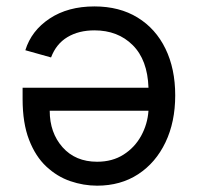

<svg xmlns="http://www.w3.org/2000/svg" viewBox="-20 -577 622 604"><path d="M277 -556.8Q355.8 -556.8 412.8 -521.8Q469.8 -486.9 500.5 -423.8Q531.2 -360.8 531.2 -277Q531.2 -193.2 500.5 -129.1Q469.8 -65 414.6 -28.9Q359.4 7.1 285.5 7.1Q242.9 7.1 201.3 -7.1Q159.8 -21.3 125.7 -53.1Q91.6 -84.9 71.4 -137.3Q51.1 -189.6 51.1 -265.6V-301.1H447.1Q444.2 -388.5 397.5 -435Q350.9 -481.5 277 -481.5Q227.6 -481.5 192.1 -460.2Q156.6 -438.9 140.6 -396.3L59.7 -419Q78.8 -480.8 136.4 -518.8Q193.9 -556.8 277 -556.8ZM447.1 -228.7H136.4Q136.4 -159.4 176.8 -113.8Q217.3 -68.2 285.5 -68.2Q333.5 -68.2 368.6 -90.6Q403.8 -112.9 424 -149.7Q444.2 -186.4 447.1 -228.7Z"/></svg>

Font: Inter Alia
Style: Regular
Weight: 400
Designer: Rasmus Andersson (Latin, Greek, Cyrillic etc.) and Evan from Shavian.info (Shavian, old style figures)
Foundry: Shavian.info
Version: Version 0.001;git-37ab20767